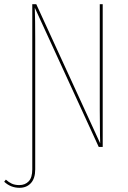

<svg xmlns="http://www.w3.org/2000/svg" viewBox="-52 -701 612 916"><path d="M438 -681V0H419L114 -664Q116 -604 116 -516V107Q116 150 95.5 172.5Q75 195 41 195Q-1 195 -32 166L-24 156Q-11 168 4 175Q19 182 40 182Q68 182 85 164Q102 146 102 107V-681H121L426 -17L425 -58L424 -177V-681Z"/></svg>

Font: Fira Sans Compressed Hair
Style: Regular
Weight: 100
Width: 1
Designer: bBox Type GmbH & Carrois Corporate GbR & Edenspiekermann AG
Foundry: bBox Type GmbH & Carrois Corporate GbR & Edenspiekermann AG
Version: Version 4.301